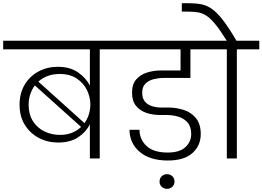

<svg xmlns="http://www.w3.org/2000/svg" viewBox="-49 -996 1650 1207"><path d="M516 0V-215Q493 -167 443 -133.5Q393 -100 317 -100Q250 -100 195 -129Q140 -158 107 -211Q74 -264 74 -337Q74 -410 106 -463.5Q138 -517 192.5 -546.5Q247 -576 314 -576Q391 -576 441.5 -541Q492 -506 516 -458V-686H-29V-740H718V-686H578V0ZM326 -531Q246 -531 192 -483L482 -222Q501 -248 510 -278.5Q519 -309 519 -339Q519 -385 498 -429Q477 -473 434 -502Q391 -531 326 -531ZM328 -148Q371 -148 404 -161.5Q437 -175 461 -198L170 -459Q152 -435 141.5 -404Q131 -373 131 -337Q131 -277 158 -234.5Q185 -192 230 -170Q275 -148 328 -148Z M1006 13Q893 13 829.5 -41Q766 -95 765 -180H828Q828 -120 872 -78.5Q916 -37 1005 -37Q1080 -37 1116.5 -71Q1153 -105 1153 -153Q1153 -200 1130 -226Q1107 -252 1072 -262.5Q1037 -273 998 -273H956Q913 -273 872.5 -286Q832 -299 806.5 -330Q781 -361 781 -414Q781 -467 807.5 -497Q834 -527 875.5 -540Q917 -553 961 -553H1086V-686H660V-740H1294V-686H1148V-506H980Q949 -506 918 -498.5Q887 -491 866 -471Q845 -451 845 -413Q845 -378 861.5 -358Q878 -338 905.5 -329Q933 -320 964 -320H1009Q1059 -320 1106 -305Q1153 -290 1183 -253Q1213 -216 1213 -153Q1213 -81 1161 -34Q1109 13 1006 13ZM1001 191Q981 191 967.5 178Q954 165 954 146Q954 125 967.5 112Q981 99 1001 99Q1021 99 1034.5 112Q1048 125 1048 146Q1048 165 1034.5 178Q1021 191 1001 191Z M1377 0V-686H1236V-740H1581V-686H1440V0ZM1379 -736Q1338 -802 1308 -839.5Q1278 -877 1252 -895Q1226 -913 1198 -918Q1170 -923 1132 -923H1094V-976H1131Q1179 -976 1214.5 -969.5Q1250 -963 1283 -940Q1316 -917 1353 -869Q1390 -821 1440 -736Z"/></svg>

Font: Poppins Light
Style: Regular
Weight: 300
Designer: Ninad Kale (Devanagari), Jonny Pinhorn (Latin)
Version: Version 5.002